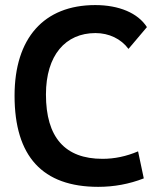

<svg xmlns="http://www.w3.org/2000/svg" viewBox="-20 -723 626 753"><path d="M365.2 9.8C426.8 9.8 486.3 -1 543.9 -23.4L521.5 -129.4C475.6 -109.9 429.7 -100.1 381.8 -100.1C234.9 -100.1 160.2 -184.1 160.2 -352.5C160.2 -506.3 236.8 -593.3 354.5 -593.3C407.2 -593.3 454.6 -570.8 483.9 -531.2L556.2 -616.7C521 -671.9 446.8 -703.1 353.5 -703.1C151.9 -703.1 37.1 -573.2 37.1 -347.7C37.1 -109.4 147 9.8 365.2 9.8Z"/></svg>

Font: Cascadia Code PL SemiBold
Style: Regular
Weight: 600
Monospace: yes
Designer: Aaron Bell
Foundry: Saja Typeworks
Version: Version 2404.023